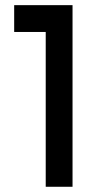

<svg xmlns="http://www.w3.org/2000/svg" viewBox="-20 -714 366 734"><path d="M34.2 -694.3H257.3V0H154.8V-591.8H34.2Z"/></svg>

Font: Anta
Style: Regular
Weight: 400
Designer: Sergej Lebedev
Foundry: Sergej Lebedev
Version: Version 1.000; ttfautohint (v1.8.4.7-5d5b)